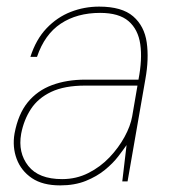

<svg xmlns="http://www.w3.org/2000/svg" viewBox="-20 -549 522 581"><path d="M162 12Q109 12 76.5 -10Q44 -32 30.5 -68Q17 -104 24 -145Q35 -204 64 -239.5Q93 -275 137.5 -291.5Q182 -308 238 -308H399Q411 -370 404.5 -415Q398 -460 369 -485Q340 -510 283 -510Q213 -510 164 -477.5Q115 -445 92 -377H72Q89 -430 121 -463.5Q153 -497 194 -513Q235 -529 280 -529Q349 -529 383 -499.5Q417 -470 424 -420.5Q431 -371 420 -310L366 0H350L363 -110Q354 -97 338 -76Q322 -55 297.5 -35Q273 -15 239.5 -1.5Q206 12 162 12ZM168 -7Q211 -7 247.5 -25.5Q284 -44 311.5 -73Q339 -102 357 -135Q375 -168 380 -197L396 -290H238Q175 -290 135 -271Q95 -252 73.5 -219Q52 -186 44 -144Q34 -87 65.5 -47Q97 -7 168 -7Z"/></svg>

Font: DM Sans 11pt Thin
Style: Italic
Weight: 250
Italic angle: -10°
Version: Version 4.004;gftools[0.9.30]